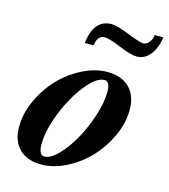

<svg xmlns="http://www.w3.org/2000/svg" viewBox="-102 -742 735 834"><g transform="rotate(15 265.0 -324.5)"><path d="M439 -549.3Q412.1 -549.3 358.4 -571.8Q304.7 -594.2 285.2 -594.2Q251.5 -594.2 246.1 -547.9H206.5Q218.8 -657.2 299.3 -657.2Q322.8 -657.2 379.6 -634.5Q436.5 -611.8 451.7 -611.8Q465.8 -611.8 477.8 -626.5Q489.7 -641.1 490.7 -659.7H530.3Q522 -608.4 498 -578.9Q474.1 -549.3 439 -549.3ZM159.2 11.2Q96.2 11.2 60.5 -23.9Q24.9 -59.1 24.9 -123Q24.9 -181.6 52.2 -241.9Q79.6 -302.2 122.8 -347.9Q166 -393.6 222.9 -422.6Q279.8 -451.7 335 -451.7Q398.9 -451.7 434.6 -416.3Q470.2 -380.9 470.2 -316.9Q470.2 -258.3 442.6 -198.2Q415 -138.2 371.8 -92.5Q328.6 -46.9 271.7 -17.8Q214.8 11.2 159.2 11.2ZM164.6 -25.9Q191.4 -25.9 225.6 -61Q259.8 -96.2 288.3 -147.2Q316.9 -198.2 336.7 -259.5Q356.4 -320.8 356.4 -368.7Q356.4 -414.6 331.1 -414.6Q295.4 -414.6 249.5 -357.2Q203.6 -299.8 171.1 -218.5Q138.7 -137.2 138.7 -73.7Q138.7 -25.9 164.6 -25.9Z"/></g></svg>

Font: Elstob 10pt
Style: Bold Italic
Weight: 700
Italic angle: -20°
Designer: Peter S. Baker
Version: Version 1.015